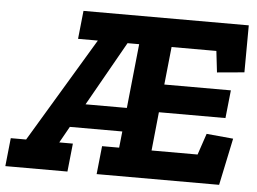

<svg xmlns="http://www.w3.org/2000/svg" viewBox="-72 -711 1036 773"><g transform="rotate(5 446.0 -325.0)"><path d="M840 0H345L357 -114H426L433 -180H221L184 -114H239L227 0H-24L-12 -114H50L303 -536H223L235 -650H903L902 -460L792 -450L782 -536H601L585 -383H854L842 -270H573L557 -114H743L772 -200L880 -190ZM443 -276 470 -536H423L276 -276Z"/></g></svg>

Font: Zilla Slab
Style: Bold Italic
Weight: 700
Italic angle: -6°
Designer: Typotheque.com
Foundry: Typotheque type foundry
Version: Version 1.1; 2017; ttfautohint (v1.6)